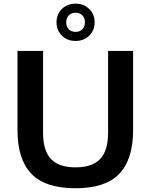

<svg xmlns="http://www.w3.org/2000/svg" viewBox="-20 -1018 822 1048"><path d="M392.5 9.5Q227 9.5 151.2 -69.5Q75.5 -148.5 75.5 -307.5V-740H215V-294.5Q215 -195 258.5 -149.8Q302 -104.5 392.5 -104.5Q482.5 -104.5 526.2 -149.8Q570 -195 570 -294.5V-740H706.5V-307.5Q706.5 -148.5 631.2 -69.5Q556 9.5 392.5 9.5ZM392.5 -794.5Q347.5 -794.5 318 -823.2Q288.5 -852 288.5 -896.5Q288.5 -940.5 318 -969.2Q347.5 -998 392.5 -998Q437.5 -998 467 -969.2Q496.5 -940.5 496.5 -896.5Q496.5 -852 467 -823.2Q437.5 -794.5 392.5 -794.5ZM392.5 -844Q415 -844 429.2 -858Q443.5 -872 443.5 -896.5Q443.5 -920.5 429.2 -934.5Q415 -948.5 392.5 -948.5Q370 -948.5 355.8 -934.5Q341.5 -920.5 341.5 -896.5Q341.5 -872 355.8 -858Q370 -844 392.5 -844Z"/></svg>

Font: Encode Sans SemiExpanded SemiExpanded SemiBold
Style: Regular
Weight: 600
Width: 6
Designer: Multiple Designers
Foundry: Impallari Type
Version: Version 3.000; ttfautohint (v1.8.3) -l 8 -r 50 -G 200 -x 14 